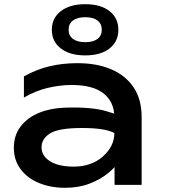

<svg xmlns="http://www.w3.org/2000/svg" viewBox="-20 -881 827 915"><path d="M525 -322Q525 -394 474.5 -435Q424 -476 321 -476Q266 -476 207 -462Q148 -448 94 -416V-517Q153 -550 215.5 -565Q278 -580 349 -580Q441 -580 509.5 -551Q578 -522 616.5 -465Q655 -408 655 -323V0H526ZM291 -368Q416 -372 487.5 -351Q559 -330 566 -317.5Q573 -305 573 -178Q573 -153 553 -120Q533 -87 496 -56.5Q459 -26 407 -6Q355 14 291 14Q221 14 165.5 -9Q110 -32 78 -75Q46 -118 46 -177Q46 -236 78.5 -278.5Q111 -321 166.5 -343.5Q222 -366 291 -368ZM178 -179Q178 -138 218.5 -112.5Q259 -87 331 -87Q416 -87 470.5 -135.5Q525 -184 525 -247Q481 -271 370.5 -271Q260 -271 219 -245.5Q178 -220 178 -179ZM386 -617Q313 -617 270 -650Q227 -683 227 -739Q227 -795 270 -828Q313 -861 386 -861Q460 -861 502 -828Q544 -795 544 -739Q544 -683 502 -650Q460 -617 386 -617ZM386 -680Q424 -680 444.5 -695.5Q465 -711 465 -739Q465 -768 444.5 -783.5Q424 -799 386 -799Q349 -799 328 -783.5Q307 -768 307 -739Q307 -711 328 -695.5Q349 -680 386 -680Z"/></svg>

Font: Bounded
Style: Regular
Weight: 400
Designer: Vlad Churkin
Version: Version 1.0